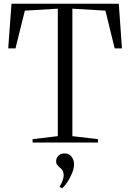

<svg xmlns="http://www.w3.org/2000/svg" viewBox="-20 -763 697 1028"><path d="M289.5 -34V-716.5L113 -706L63 -504H24L41.5 -743H616L633 -504H594L544.5 -706L367.5 -716.5V-34L504.5 -18V0H154.5V-18ZM376.5 116.5Q376.5 136.5 366.8 161.8Q357 187 342.2 209.8Q327.5 232.5 312.5 245H311.5L299.5 237.5V235.5Q311 218 316 201.5Q321 185 321 176.5Q321 168 318 156.8Q315 145.5 300.5 134.5Q292.5 128 286.5 120Q280.5 112 280.5 99.5Q280.5 89 285.8 79.8Q291 70.5 301 64.5Q311 58.5 324.5 58.5H327.5Q349.5 58.5 363 75.8Q376.5 93 376.5 116.5Z"/></svg>

Font: Merriweather 144pt Light
Style: Regular
Weight: 300
Version: Version 2.100